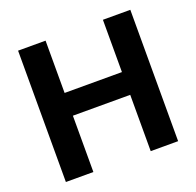

<svg xmlns="http://www.w3.org/2000/svg" viewBox="-122 -816 965 945"><g transform="rotate(-20 361.0 -344.0)"><path d="M654.8 0H511.2V-294.9H210.9V0H66.9V-688H210.9V-414.1H511.2V-688H654.8Z"/></g></svg>

Font: Libra Sans Modern
Style: Bold
Weight: 700
Foundry: Stefan Peev, Context Ltd
Version: Version 1.000